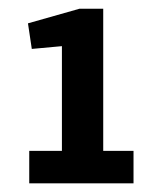

<svg xmlns="http://www.w3.org/2000/svg" viewBox="-20 -741 358 436"><path d="M46.4 -398.4H120.6V-636.2L52.2 -629.9L43.5 -688L160.6 -721.2H214.4V-398.4H283.2V-324.7H46.4Z"/></svg>

Font: Ufes Sans SemiBold
Style: Regular
Weight: 600
Designer: Ricardo Esteves & Filipe Motta
Foundry: ProDesignUfes - Ricardo Esteves, Filipe Motta (This is a derivative work, based on Roboto family, by Christian Robertson
Version: Version 2.0